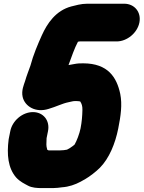

<svg xmlns="http://www.w3.org/2000/svg" viewBox="-20 -796 754 1008"><path d="M632 -776.5H438C404.3 -776.5 375.5 -767.2 354.6 -762.3C272.8 -740.7 227.7 -673 199.4 -610.1C178.9 -564.5 154.6 -507.9 139.8 -451.6C131.5 -426.9 120.1 -400.5 111.4 -369.5C106.1 -352.7 91.2 -320.7 98.9 -287.2C110.2 -237.6 167.1 -202.3 235.5 -224.4C273.9 -235.4 308.4 -253.3 339.1 -259.2C357.1 -262.7 362 -265.5 376 -265.5C385.4 -265.5 394.5 -264.8 400.9 -263.5C408.5 -252.6 413.4 -239.2 412.7 -218.7C412 -187.3 409.6 -155.9 402.9 -122C397.1 -93.4 383.2 -56.9 371.5 -36.9C369.9 -35.7 366.3 -32.8 362 -29.2C350.7 -20.6 345.2 -17.5 331.8 -10.3C323.1 -8.3 307 -6.5 295.3 -6.5H235.1C232.7 -7.7 232.8 -7.7 228.1 -9.8C227.1 -13.7 226.2 -17.8 224.5 -25.6L223.5 -37C223.4 -39.7 224 -64.4 224.6 -70.8L232.1 -108C243 -162.6 207.9 -207.5 152.9 -207.5C97.9 -207.5 45 -162.6 34.1 -108L25.9 -67C25.7 -66.4 25.5 -65.2 25.4 -64.3C15.2 15.7 21.8 85.7 64.5 135.5C85.4 158.4 107.8 168.1 126.6 178.5C147.2 190 175.6 191.5 199.8 191.5H257.8C275.6 191.5 290.8 189.1 305.2 187.3C341.9 184.9 374.8 173.1 403.2 157.9L428.5 143.6C449.9 131.5 484.2 105.1 503.9 85.3C553.8 34.9 585.1 -42.9 600.7 -121C613.9 -187.2 622.6 -246.4 611.3 -303.1C592.8 -390.1 547.1 -463 417.4 -463.5C403.4 -464.1 384.8 -462.9 369.2 -459.7C360.5 -458.1 351.4 -456.6 339.7 -454.4C355.9 -498.2 371.2 -543.6 389.3 -577C393.4 -578.1 395.5 -578.5 398.5 -578.5H592.5C646.4 -578.5 700.8 -622.6 711.8 -677.5C722.7 -732.4 685.9 -776.5 632 -776.5Z"/></svg>

Font: Smoothie
Style: ExBdIt
Weight: 800
Foundry: Cannot Into Space Fonts
Version: Version 0.8